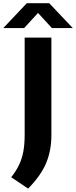

<svg xmlns="http://www.w3.org/2000/svg" viewBox="-75 -968 461 1164"><path d="M95.5 175.5 -7 106.5Q23 68.5 40.8 31Q58.5 -6.5 66.5 -49.8Q74.5 -93 74.5 -148.5V-740H236.5V-148Q236.5 -55.5 204.8 20.5Q173 96.5 95.5 175.5ZM-55 -798 87.5 -948.5H223.5L366 -798H239.5L155.5 -889.5L71.5 -798Z"/></svg>

Font: Encode Sans Semi Expanded
Style: Bold
Weight: 700
Width: 6
Designer: Multiple Designers
Foundry: Impallari Type
Version: Version 3.000; ttfautohint (v1.8.3) -l 8 -r 50 -G 200 -x 14 